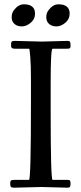

<svg xmlns="http://www.w3.org/2000/svg" viewBox="-20 -861 373 887"><path d="M204.6 -814.7Q225.1 -841.1 250.2 -841.1Q301.8 -841.1 301.8 -797.9Q301.8 -772.5 281.6 -755.7Q261.5 -739 240.6 -739Q219.7 -739 206.8 -750.4Q193.8 -761.7 193.8 -781.2Q193.8 -800.8 204.6 -814.7ZM44.7 -814.7Q65.2 -841.1 90.3 -841.1Q141.8 -841.1 141.8 -797.9Q141.8 -772.5 121.7 -755.7Q101.6 -739 80.7 -739Q59.8 -739 46.9 -750.4Q33.9 -761.7 33.9 -781.2Q33.9 -800.8 44.7 -814.7ZM172.1 2.9 43.9 6.1Q33.4 6.1 30.3 2.1Q27.1 -2 27.1 -13.4Q27.1 -24.9 31.1 -27.5Q35.2 -30 48.1 -30H114Q123 -30 123 -394V-491.9Q123 -562.3 119.8 -599.1Q116.5 -636 115 -636H49.1Q38.8 -636 34.9 -639Q31 -642.1 31 -654.1Q31 -666 34.7 -669.1Q38.3 -672.1 49.1 -672.1L174.1 -668.9Q174.1 -668.9 292 -672.1Q300.8 -672.1 303.3 -668.1Q305.9 -664.1 305.9 -652.3Q305.9 -640.6 303.1 -638.3Q300.3 -636 288.1 -636H222.9Q214.1 -636 214.1 -481V-345.9Q214.1 -30 222.9 -30H292Q300.5 -30 303.2 -26.6Q305.9 -23.2 305.9 -12.7Q305.9 -2.2 303.2 2Q300.5 6.1 292 6.1Z"/></svg>

Font: Fanwood Text
Style: Regular
Weight: 400
Version: Version 1.1001